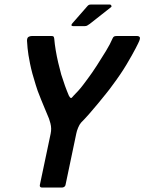

<svg xmlns="http://www.w3.org/2000/svg" viewBox="-20 -833 642 853"><path d="M340 -288Q333 -280 327 -265.5Q321 -251 319 -240L271 -11Q270 -6 265.5 -3Q261 0 257 0H165Q161 0 158.5 -3Q156 -6 157 -11L205 -239Q210 -262 204 -285Q198 -308 191 -322Q187 -331 179.5 -349.5Q172 -368 163 -389.5Q154 -411 147.5 -429Q141 -447 139 -455Q122 -508 113.5 -550Q105 -592 102.5 -619Q100 -646 100 -652Q100 -665 106.5 -669Q113 -673 121 -673H209Q216 -673 218 -670.5Q220 -668 221 -661Q223 -637 227.5 -610Q232 -583 238.5 -555Q245 -527 252 -502Q260 -476 268.5 -452.5Q277 -429 286 -408Q291 -399 294.5 -397.5Q298 -396 307 -408Q317 -418 327.5 -429.5Q338 -441 349 -455.5Q360 -470 371 -485Q389 -509 410 -541.5Q431 -574 450.5 -606Q470 -638 480 -662Q483 -669 487 -671Q491 -673 498 -673H590Q596 -673 600 -669Q604 -665 599 -652Q597 -646 582.5 -618Q568 -590 542.5 -547Q517 -504 478 -452Q469 -439 452 -418Q435 -397 415 -372.5Q395 -348 375 -325.5Q355 -303 340 -288ZM357 -717H304Q298 -717 297.5 -721Q297 -725 302 -730L365 -802Q370 -808 373.5 -810.5Q377 -813 386 -813H468Q472 -813 474.5 -808.5Q477 -804 473 -801L379 -727Q372 -722 367.5 -719.5Q363 -717 357 -717Z"/></svg>

Font: Glory SemiBold
Style: Italic
Weight: 600
Italic angle: -12°
Designer: Robert Leuschke
Foundry: Robert Leuschke
Version: Version 1.011